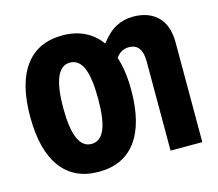

<svg xmlns="http://www.w3.org/2000/svg" viewBox="-104 -857 1134 999"><g transform="rotate(-15 463.0 -357.5)"><path d="M311 10Q179 10 109 -84.5Q39 -179 39 -359Q39 -538 108.5 -631.5Q178 -725 311 -725Q376 -725 428 -700Q480 -675 515 -626Q555 -679 597 -701.5Q639 -724 691 -724Q773 -724 821.5 -677Q870 -630 870 -534V0H699V-481Q699 -576 628 -576Q586 -576 558 -538Q583 -460 583 -358Q583 -178 513.5 -84Q444 10 311 10ZM311 -140Q359 -140 382 -193Q405 -246 405 -358Q405 -471 382 -524.5Q359 -578 311 -578Q217 -578 217 -358Q217 -140 311 -140Z"/></g></svg>

Font: Noto Sans UI CondBlack
Style: Regular
Weight: 900
Width: 3
Designer: Monotype Design Team
Foundry: Monotype Imaging Inc.
Version: Version 1.001